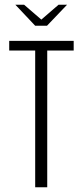

<svg xmlns="http://www.w3.org/2000/svg" viewBox="-20 -793 351 813"><path d="M45 -773H82L155 -710L228 -773H264L179 -684H129ZM129 -579H19V-620H292V-579H180V0H129Z"/></svg>

Font: Smooch Sans Thin
Style: Regular
Weight: 400
Version: Version 1.010